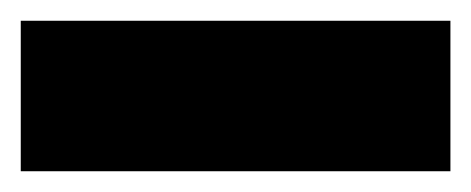

<svg xmlns="http://www.w3.org/2000/svg" viewBox="-20 -20 454 185"><path d="M414 145H0V0H414Z"/></svg>

Font: FFF_AZADLIQ Black
Style: Regular
Weight: 900
Designer: bBox Type GmbH
Foundry: bBox Type GmbH
Version: Version 1.001